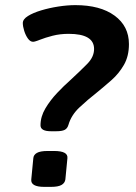

<svg xmlns="http://www.w3.org/2000/svg" viewBox="-20 -727 530 749"><path d="M179 -215Q138 -215 138 -238Q138 -272 157 -304Q176 -336 203 -364.5Q230 -393 255 -415Q294 -451 320.5 -478Q347 -505 347 -536Q347 -595 248 -595Q214 -595 185 -587.5Q156 -580 136 -572Q116 -564 109 -564Q98 -564 89 -576.5Q80 -589 74.5 -606.5Q69 -624 69 -637Q69 -652 89 -664.5Q109 -677 140.5 -686.5Q172 -696 207.5 -701.5Q243 -707 274 -707Q371 -707 427 -666Q483 -625 483 -555Q483 -508 463.5 -474Q444 -440 415 -414.5Q386 -389 359 -367Q322 -338 290 -308Q258 -278 247 -240Q243 -226 232.5 -220.5Q222 -215 199 -215ZM153 2Q99 2 102 -27L110 -110Q111 -123 124 -130.5Q137 -138 166 -138H191Q246 -138 243 -110L235 -27Q233 -13 220 -5.5Q207 2 179 2Z"/></svg>

Font: Asap Semi Expanded Semi Expanded SemiBold
Style: Italic
Weight: 600
Width: 6
Italic angle: -6°
Designer: Pablo Cosgaya
Foundry: Omnibus-Type
Version: Version 3.001; ttfautohint (v1.8.4.7-5d5b)